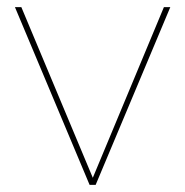

<svg xmlns="http://www.w3.org/2000/svg" viewBox="-20 -520 521 540"><path d="M459 -500 249 0H232L22 -500H40L241 -20L441 -500Z"/></svg>

Font: Work Sans Thin
Style: Regular
Weight: 260
Designer: Wei Huang
Foundry: Wei Huang
Version: Version 1.500